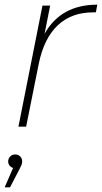

<svg xmlns="http://www.w3.org/2000/svg" viewBox="-20 -543 437 823"><path d="M397 -523 391 -490H379Q286 -490 227 -434Q168 -378 146 -269L92 0H59L162 -519H195L171 -398Q241 -523 397 -523ZM75 148Q75 157 72.5 163.5Q70 170 64 181L23 260H0L36 177Q27 174 21 166.5Q15 159 15 149Q15 137 23.5 128Q32 119 45 119Q58 119 66.5 127.5Q75 136 75 148Z"/></svg>

Font: Montserrat Alternates ExLight
Style: Italic
Weight: 275
Italic angle: -11.3°
Designer: Julieta Ulanovsky
Foundry: Julieta Ulanovsky
Version: Version 7.200